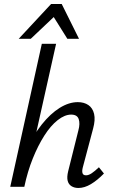

<svg xmlns="http://www.w3.org/2000/svg" viewBox="-20 -929 564 955"><path d="M370 6Q350 6 335.5 -3Q321 -12 316.5 -30Q312 -48 319 -77L370 -281Q379 -314 371.5 -336.5Q364 -359 334 -359Q302 -359 267 -331.5Q232 -304 200.5 -254.5Q169 -205 143 -140.5Q117 -76 101 0H50Q73 -99 108.5 -177Q144 -255 187.5 -309.5Q231 -364 277 -392.5Q323 -421 367 -421Q398 -421 419.5 -406.5Q441 -392 448 -362.5Q455 -333 443 -289L392 -97Q387 -78 390.5 -67.5Q394 -57 408 -57Q421 -57 436.5 -67.5Q452 -78 472 -97L497 -66Q464 -32 432 -13Q400 6 370 6ZM31 0 188 -711H259L100 0ZM73 -736 234 -909H287L264 -860L133 -736ZM315 -736 238 -859 234 -909H287L373 -736Z"/></svg>

Font: Ysabeau Infant Medium
Style: Italic
Weight: 500
Italic angle: -12°
Designer: Christian Thalmann (Catharsis Fonts)
Version: Version 2.001;gftools[0.9.30]; featfreeze: ss01,ss02,lnum